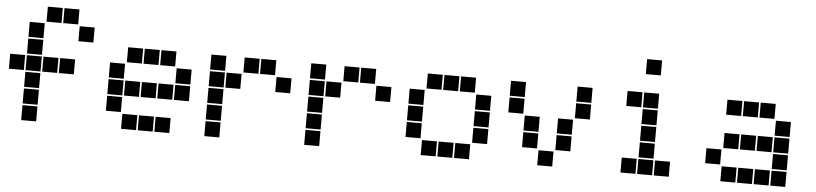

<svg xmlns="http://www.w3.org/2000/svg" viewBox="-43 -925 4885 1149"><g transform="rotate(5 2400.0 -350.0)"><path d="M206 -695Q205 -695 205 -695Q205 -695 205 -694V-606Q205 -605 205 -605Q205 -605 206 -605H294Q295 -605 295 -605Q295 -605 295 -606V-694Q295 -695 295 -695Q295 -695 294 -695ZM306 -695Q305 -695 305 -695Q305 -695 305 -694V-606Q305 -605 305 -605Q305 -605 306 -605H394Q395 -605 395 -605Q395 -605 395 -606V-694Q395 -695 395 -695Q395 -695 394 -695ZM106 -595Q105 -595 105 -595Q105 -595 105 -594V-506Q105 -505 105 -505Q105 -505 106 -505H194Q195 -505 195 -505Q195 -505 195 -506V-594Q195 -595 195 -595Q195 -595 194 -595ZM406 -595Q405 -595 405 -595Q405 -595 405 -594V-506Q405 -505 405 -505Q405 -505 406 -505H494Q495 -505 495 -505Q495 -505 495 -506V-594Q495 -595 495 -595Q495 -595 494 -595ZM106 -495Q105 -495 105 -495Q105 -495 105 -494V-406Q105 -405 105 -405Q105 -405 106 -405H194Q195 -405 195 -405Q195 -405 195 -406V-494Q195 -495 195 -495Q195 -495 194 -495ZM6 -395Q5 -395 5 -395Q5 -395 5 -394V-306Q5 -305 5 -305Q5 -305 6 -305H94Q95 -305 95 -305Q95 -305 95 -306V-394Q95 -395 95 -395Q95 -395 94 -395ZM106 -395Q105 -395 105 -395Q105 -395 105 -394V-306Q105 -305 105 -305Q105 -305 106 -305H194Q195 -305 195 -305Q195 -305 195 -306V-394Q195 -395 195 -395Q195 -395 194 -395ZM206 -395Q205 -395 205 -395Q205 -395 205 -394V-306Q205 -305 205 -305Q205 -305 206 -305H294Q295 -305 295 -305Q295 -305 295 -306V-394Q295 -395 295 -395Q295 -395 294 -395ZM306 -395Q305 -395 305 -395Q305 -395 305 -394V-306Q305 -305 305 -305Q305 -305 306 -305H394Q395 -305 395 -305Q395 -305 395 -306V-394Q395 -395 395 -395Q395 -395 394 -395ZM106 -295Q105 -295 105 -295Q105 -295 105 -294V-206Q105 -205 105 -205Q105 -205 106 -205H194Q195 -205 195 -205Q195 -205 195 -206V-294Q195 -295 195 -295Q195 -295 194 -295ZM106 -195Q105 -195 105 -195Q105 -195 105 -194V-106Q105 -105 105 -105Q105 -105 106 -105H194Q195 -105 195 -105Q195 -105 195 -106V-194Q195 -195 195 -195Q195 -195 194 -195ZM106 -95Q105 -95 105 -95Q105 -95 105 -94V-6Q105 -5 105 -5Q105 -5 106 -5H194Q195 -5 195 -5Q195 -5 195 -6V-94Q195 -95 195 -95Q195 -95 194 -95Z M706 -495Q705 -495 705 -495Q705 -495 705 -494V-406Q705 -405 705 -405Q705 -405 706 -405H794Q795 -405 795 -405Q795 -405 795 -406V-494Q795 -495 795 -495Q795 -495 794 -495ZM806 -495Q805 -495 805 -495Q805 -495 805 -494V-406Q805 -405 805 -405Q805 -405 806 -405H894Q895 -405 895 -405Q895 -405 895 -406V-494Q895 -495 895 -495Q895 -495 894 -495ZM906 -495Q905 -495 905 -495Q905 -495 905 -494V-406Q905 -405 905 -405Q905 -405 906 -405H994Q995 -405 995 -405Q995 -405 995 -406V-494Q995 -495 995 -495Q995 -495 994 -495ZM606 -395Q605 -395 605 -395Q605 -395 605 -394V-306Q605 -305 605 -305Q605 -305 606 -305H694Q695 -305 695 -305Q695 -305 695 -306V-394Q695 -395 695 -395Q695 -395 694 -395ZM1006 -395Q1005 -395 1005 -395Q1005 -395 1005 -394V-306Q1005 -305 1005 -305Q1005 -305 1006 -305H1094Q1095 -305 1095 -305Q1095 -305 1095 -306V-394Q1095 -395 1095 -395Q1095 -395 1094 -395ZM606 -295Q605 -295 605 -295Q605 -295 605 -294V-206Q605 -205 605 -205Q605 -205 606 -205H694Q695 -205 695 -205Q695 -205 695 -206V-294Q695 -295 695 -295Q695 -295 694 -295ZM706 -295Q705 -295 705 -295Q705 -295 705 -294V-206Q705 -205 705 -205Q705 -205 706 -205H794Q795 -205 795 -205Q795 -205 795 -206V-294Q795 -295 795 -295Q795 -295 794 -295ZM806 -295Q805 -295 805 -295Q805 -295 805 -294V-206Q805 -205 805 -205Q805 -205 806 -205H894Q895 -205 895 -205Q895 -205 895 -206V-294Q895 -295 895 -295Q895 -295 894 -295ZM906 -295Q905 -295 905 -295Q905 -295 905 -294V-206Q905 -205 905 -205Q905 -205 906 -205H994Q995 -205 995 -205Q995 -205 995 -206V-294Q995 -295 995 -295Q995 -295 994 -295ZM1006 -295Q1005 -295 1005 -295Q1005 -295 1005 -294V-206Q1005 -205 1005 -205Q1005 -205 1006 -205H1094Q1095 -205 1095 -205Q1095 -205 1095 -206V-294Q1095 -295 1095 -295Q1095 -295 1094 -295ZM606 -195Q605 -195 605 -195Q605 -195 605 -194V-106Q605 -105 605 -105Q605 -105 606 -105H694Q695 -105 695 -105Q695 -105 695 -106V-194Q695 -195 695 -195Q695 -195 694 -195ZM706 -95Q705 -95 705 -95Q705 -95 705 -94V-6Q705 -5 705 -5Q705 -5 706 -5H794Q795 -5 795 -5Q795 -5 795 -6V-94Q795 -95 795 -95Q795 -95 794 -95ZM806 -95Q805 -95 805 -95Q805 -95 805 -94V-6Q805 -5 805 -5Q805 -5 806 -5H894Q895 -5 895 -5Q895 -5 895 -6V-94Q895 -95 895 -95Q895 -95 894 -95ZM906 -95Q905 -95 905 -95Q905 -95 905 -94V-6Q905 -5 905 -5Q905 -5 906 -5H994Q995 -5 995 -5Q995 -5 995 -6V-94Q995 -95 995 -95Q995 -95 994 -95Z M1206 -495Q1205 -495 1205 -495Q1205 -495 1205 -494V-406Q1205 -405 1205 -405Q1205 -405 1206 -405H1294Q1295 -405 1295 -405Q1295 -405 1295 -406V-494Q1295 -495 1295 -495Q1295 -495 1294 -495ZM1406 -495Q1405 -495 1405 -495Q1405 -495 1405 -494V-406Q1405 -405 1405 -405Q1405 -405 1406 -405H1494Q1495 -405 1495 -405Q1495 -405 1495 -406V-494Q1495 -495 1495 -495Q1495 -495 1494 -495ZM1506 -495Q1505 -495 1505 -495Q1505 -495 1505 -494V-406Q1505 -405 1505 -405Q1505 -405 1506 -405H1594Q1595 -405 1595 -405Q1595 -405 1595 -406V-494Q1595 -495 1595 -495Q1595 -495 1594 -495ZM1206 -395Q1205 -395 1205 -395Q1205 -395 1205 -394V-306Q1205 -305 1205 -305Q1205 -305 1206 -305H1294Q1295 -305 1295 -305Q1295 -305 1295 -306V-394Q1295 -395 1295 -395Q1295 -395 1294 -395ZM1306 -395Q1305 -395 1305 -395Q1305 -395 1305 -394V-306Q1305 -305 1305 -305Q1305 -305 1306 -305H1394Q1395 -305 1395 -305Q1395 -305 1395 -306V-394Q1395 -395 1395 -395Q1395 -395 1394 -395ZM1606 -395Q1605 -395 1605 -395Q1605 -395 1605 -394V-306Q1605 -305 1605 -305Q1605 -305 1606 -305H1694Q1695 -305 1695 -305Q1695 -305 1695 -306V-394Q1695 -395 1695 -395Q1695 -395 1694 -395ZM1206 -295Q1205 -295 1205 -295Q1205 -295 1205 -294V-206Q1205 -205 1205 -205Q1205 -205 1206 -205H1294Q1295 -205 1295 -205Q1295 -205 1295 -206V-294Q1295 -295 1295 -295Q1295 -295 1294 -295ZM1206 -195Q1205 -195 1205 -195Q1205 -195 1205 -194V-106Q1205 -105 1205 -105Q1205 -105 1206 -105H1294Q1295 -105 1295 -105Q1295 -105 1295 -106V-194Q1295 -195 1295 -195Q1295 -195 1294 -195ZM1206 -95Q1205 -95 1205 -95Q1205 -95 1205 -94V-6Q1205 -5 1205 -5Q1205 -5 1206 -5H1294Q1295 -5 1295 -5Q1295 -5 1295 -6V-94Q1295 -95 1295 -95Q1295 -95 1294 -95Z M1806 -495Q1805 -495 1805 -495Q1805 -495 1805 -494V-406Q1805 -405 1805 -405Q1805 -405 1806 -405H1894Q1895 -405 1895 -405Q1895 -405 1895 -406V-494Q1895 -495 1895 -495Q1895 -495 1894 -495ZM2006 -495Q2005 -495 2005 -495Q2005 -495 2005 -494V-406Q2005 -405 2005 -405Q2005 -405 2006 -405H2094Q2095 -405 2095 -405Q2095 -405 2095 -406V-494Q2095 -495 2095 -495Q2095 -495 2094 -495ZM2106 -495Q2105 -495 2105 -495Q2105 -495 2105 -494V-406Q2105 -405 2105 -405Q2105 -405 2106 -405H2194Q2195 -405 2195 -405Q2195 -405 2195 -406V-494Q2195 -495 2195 -495Q2195 -495 2194 -495ZM1806 -395Q1805 -395 1805 -395Q1805 -395 1805 -394V-306Q1805 -305 1805 -305Q1805 -305 1806 -305H1894Q1895 -305 1895 -305Q1895 -305 1895 -306V-394Q1895 -395 1895 -395Q1895 -395 1894 -395ZM1906 -395Q1905 -395 1905 -395Q1905 -395 1905 -394V-306Q1905 -305 1905 -305Q1905 -305 1906 -305H1994Q1995 -305 1995 -305Q1995 -305 1995 -306V-394Q1995 -395 1995 -395Q1995 -395 1994 -395ZM2206 -395Q2205 -395 2205 -395Q2205 -395 2205 -394V-306Q2205 -305 2205 -305Q2205 -305 2206 -305H2294Q2295 -305 2295 -305Q2295 -305 2295 -306V-394Q2295 -395 2295 -395Q2295 -395 2294 -395ZM1806 -295Q1805 -295 1805 -295Q1805 -295 1805 -294V-206Q1805 -205 1805 -205Q1805 -205 1806 -205H1894Q1895 -205 1895 -205Q1895 -205 1895 -206V-294Q1895 -295 1895 -295Q1895 -295 1894 -295ZM1806 -195Q1805 -195 1805 -195Q1805 -195 1805 -194V-106Q1805 -105 1805 -105Q1805 -105 1806 -105H1894Q1895 -105 1895 -105Q1895 -105 1895 -106V-194Q1895 -195 1895 -195Q1895 -195 1894 -195ZM1806 -95Q1805 -95 1805 -95Q1805 -95 1805 -94V-6Q1805 -5 1805 -5Q1805 -5 1806 -5H1894Q1895 -5 1895 -5Q1895 -5 1895 -6V-94Q1895 -95 1895 -95Q1895 -95 1894 -95Z M2506 -495Q2505 -495 2505 -495Q2505 -495 2505 -494V-406Q2505 -405 2505 -405Q2505 -405 2506 -405H2594Q2595 -405 2595 -405Q2595 -405 2595 -406V-494Q2595 -495 2595 -495Q2595 -495 2594 -495ZM2606 -495Q2605 -495 2605 -495Q2605 -495 2605 -494V-406Q2605 -405 2605 -405Q2605 -405 2606 -405H2694Q2695 -405 2695 -405Q2695 -405 2695 -406V-494Q2695 -495 2695 -495Q2695 -495 2694 -495ZM2706 -495Q2705 -495 2705 -495Q2705 -495 2705 -494V-406Q2705 -405 2705 -405Q2705 -405 2706 -405H2794Q2795 -405 2795 -405Q2795 -405 2795 -406V-494Q2795 -495 2795 -495Q2795 -495 2794 -495ZM2406 -395Q2405 -395 2405 -395Q2405 -395 2405 -394V-306Q2405 -305 2405 -305Q2405 -305 2406 -305H2494Q2495 -305 2495 -305Q2495 -305 2495 -306V-394Q2495 -395 2495 -395Q2495 -395 2494 -395ZM2806 -395Q2805 -395 2805 -395Q2805 -395 2805 -394V-306Q2805 -305 2805 -305Q2805 -305 2806 -305H2894Q2895 -305 2895 -305Q2895 -305 2895 -306V-394Q2895 -395 2895 -395Q2895 -395 2894 -395ZM2406 -295Q2405 -295 2405 -295Q2405 -295 2405 -294V-206Q2405 -205 2405 -205Q2405 -205 2406 -205H2494Q2495 -205 2495 -205Q2495 -205 2495 -206V-294Q2495 -295 2495 -295Q2495 -295 2494 -295ZM2806 -295Q2805 -295 2805 -295Q2805 -295 2805 -294V-206Q2805 -205 2805 -205Q2805 -205 2806 -205H2894Q2895 -205 2895 -205Q2895 -205 2895 -206V-294Q2895 -295 2895 -295Q2895 -295 2894 -295ZM2406 -195Q2405 -195 2405 -195Q2405 -195 2405 -194V-106Q2405 -105 2405 -105Q2405 -105 2406 -105H2494Q2495 -105 2495 -105Q2495 -105 2495 -106V-194Q2495 -195 2495 -195Q2495 -195 2494 -195ZM2806 -195Q2805 -195 2805 -195Q2805 -195 2805 -194V-106Q2805 -105 2805 -105Q2805 -105 2806 -105H2894Q2895 -105 2895 -105Q2895 -105 2895 -106V-194Q2895 -195 2895 -195Q2895 -195 2894 -195ZM2506 -95Q2505 -95 2505 -95Q2505 -95 2505 -94V-6Q2505 -5 2505 -5Q2505 -5 2506 -5H2594Q2595 -5 2595 -5Q2595 -5 2595 -6V-94Q2595 -95 2595 -95Q2595 -95 2594 -95ZM2606 -95Q2605 -95 2605 -95Q2605 -95 2605 -94V-6Q2605 -5 2605 -5Q2605 -5 2606 -5H2694Q2695 -5 2695 -5Q2695 -5 2695 -6V-94Q2695 -95 2695 -95Q2695 -95 2694 -95ZM2706 -95Q2705 -95 2705 -95Q2705 -95 2705 -94V-6Q2705 -5 2705 -5Q2705 -5 2706 -5H2794Q2795 -5 2795 -5Q2795 -5 2795 -6V-94Q2795 -95 2795 -95Q2795 -95 2794 -95Z M3006 -495Q3005 -495 3005 -495Q3005 -495 3005 -494V-406Q3005 -405 3005 -405Q3005 -405 3006 -405H3094Q3095 -405 3095 -405Q3095 -405 3095 -406V-494Q3095 -495 3095 -495Q3095 -495 3094 -495ZM3406 -495Q3405 -495 3405 -495Q3405 -495 3405 -494V-406Q3405 -405 3405 -405Q3405 -405 3406 -405H3494Q3495 -405 3495 -405Q3495 -405 3495 -406V-494Q3495 -495 3495 -495Q3495 -495 3494 -495ZM3006 -395Q3005 -395 3005 -395Q3005 -395 3005 -394V-306Q3005 -305 3005 -305Q3005 -305 3006 -305H3094Q3095 -305 3095 -305Q3095 -305 3095 -306V-394Q3095 -395 3095 -395Q3095 -395 3094 -395ZM3406 -395Q3405 -395 3405 -395Q3405 -395 3405 -394V-306Q3405 -305 3405 -305Q3405 -305 3406 -305H3494Q3495 -305 3495 -305Q3495 -305 3495 -306V-394Q3495 -395 3495 -395Q3495 -395 3494 -395ZM3106 -295Q3105 -295 3105 -295Q3105 -295 3105 -294V-206Q3105 -205 3105 -205Q3105 -205 3106 -205H3194Q3195 -205 3195 -205Q3195 -205 3195 -206V-294Q3195 -295 3195 -295Q3195 -295 3194 -295ZM3306 -295Q3305 -295 3305 -295Q3305 -295 3305 -294V-206Q3305 -205 3305 -205Q3305 -205 3306 -205H3394Q3395 -205 3395 -205Q3395 -205 3395 -206V-294Q3395 -295 3395 -295Q3395 -295 3394 -295ZM3106 -195Q3105 -195 3105 -195Q3105 -195 3105 -194V-106Q3105 -105 3105 -105Q3105 -105 3106 -105H3194Q3195 -105 3195 -105Q3195 -105 3195 -106V-194Q3195 -195 3195 -195Q3195 -195 3194 -195ZM3306 -195Q3305 -195 3305 -195Q3305 -195 3305 -194V-106Q3305 -105 3305 -105Q3305 -105 3306 -105H3394Q3395 -105 3395 -105Q3395 -105 3395 -106V-194Q3395 -195 3395 -195Q3395 -195 3394 -195ZM3206 -95Q3205 -95 3205 -95Q3205 -95 3205 -94V-6Q3205 -5 3205 -5Q3205 -5 3206 -5H3294Q3295 -5 3295 -5Q3295 -5 3295 -6V-94Q3295 -95 3295 -95Q3295 -95 3294 -95Z M3806 -695Q3805 -695 3805 -695Q3805 -695 3805 -694V-606Q3805 -605 3805 -605Q3805 -605 3806 -605H3894Q3895 -605 3895 -605Q3895 -605 3895 -606V-694Q3895 -695 3895 -695Q3895 -695 3894 -695ZM3706 -495Q3705 -495 3705 -495Q3705 -495 3705 -494V-406Q3705 -405 3705 -405Q3705 -405 3706 -405H3794Q3795 -405 3795 -405Q3795 -405 3795 -406V-494Q3795 -495 3795 -495Q3795 -495 3794 -495ZM3806 -495Q3805 -495 3805 -495Q3805 -495 3805 -494V-406Q3805 -405 3805 -405Q3805 -405 3806 -405H3894Q3895 -405 3895 -405Q3895 -405 3895 -406V-494Q3895 -495 3895 -495Q3895 -495 3894 -495ZM3806 -395Q3805 -395 3805 -395Q3805 -395 3805 -394V-306Q3805 -305 3805 -305Q3805 -305 3806 -305H3894Q3895 -305 3895 -305Q3895 -305 3895 -306V-394Q3895 -395 3895 -395Q3895 -395 3894 -395ZM3806 -295Q3805 -295 3805 -295Q3805 -295 3805 -294V-206Q3805 -205 3805 -205Q3805 -205 3806 -205H3894Q3895 -205 3895 -205Q3895 -205 3895 -206V-294Q3895 -295 3895 -295Q3895 -295 3894 -295ZM3806 -195Q3805 -195 3805 -195Q3805 -195 3805 -194V-106Q3805 -105 3805 -105Q3805 -105 3806 -105H3894Q3895 -105 3895 -105Q3895 -105 3895 -106V-194Q3895 -195 3895 -195Q3895 -195 3894 -195ZM3706 -95Q3705 -95 3705 -95Q3705 -95 3705 -94V-6Q3705 -5 3705 -5Q3705 -5 3706 -5H3794Q3795 -5 3795 -5Q3795 -5 3795 -6V-94Q3795 -95 3795 -95Q3795 -95 3794 -95ZM3806 -95Q3805 -95 3805 -95Q3805 -95 3805 -94V-6Q3805 -5 3805 -5Q3805 -5 3806 -5H3894Q3895 -5 3895 -5Q3895 -5 3895 -6V-94Q3895 -95 3895 -95Q3895 -95 3894 -95ZM3906 -95Q3905 -95 3905 -95Q3905 -95 3905 -94V-6Q3905 -5 3905 -5Q3905 -5 3906 -5H3994Q3995 -5 3995 -5Q3995 -5 3995 -6V-94Q3995 -95 3995 -95Q3995 -95 3994 -95Z M4306 -495Q4305 -495 4305 -495Q4305 -495 4305 -494V-406Q4305 -405 4305 -405Q4305 -405 4306 -405H4394Q4395 -405 4395 -405Q4395 -405 4395 -406V-494Q4395 -495 4395 -495Q4395 -495 4394 -495ZM4406 -495Q4405 -495 4405 -495Q4405 -495 4405 -494V-406Q4405 -405 4405 -405Q4405 -405 4406 -405H4494Q4495 -405 4495 -405Q4495 -405 4495 -406V-494Q4495 -495 4495 -495Q4495 -495 4494 -495ZM4506 -495Q4505 -495 4505 -495Q4505 -495 4505 -494V-406Q4505 -405 4505 -405Q4505 -405 4506 -405H4594Q4595 -405 4595 -405Q4595 -405 4595 -406V-494Q4595 -495 4595 -495Q4595 -495 4594 -495ZM4606 -395Q4605 -395 4605 -395Q4605 -395 4605 -394V-306Q4605 -305 4605 -305Q4605 -305 4606 -305H4694Q4695 -305 4695 -305Q4695 -305 4695 -306V-394Q4695 -395 4695 -395Q4695 -395 4694 -395ZM4306 -295Q4305 -295 4305 -295Q4305 -295 4305 -294V-206Q4305 -205 4305 -205Q4305 -205 4306 -205H4394Q4395 -205 4395 -205Q4395 -205 4395 -206V-294Q4395 -295 4395 -295Q4395 -295 4394 -295ZM4406 -295Q4405 -295 4405 -295Q4405 -295 4405 -294V-206Q4405 -205 4405 -205Q4405 -205 4406 -205H4494Q4495 -205 4495 -205Q4495 -205 4495 -206V-294Q4495 -295 4495 -295Q4495 -295 4494 -295ZM4506 -295Q4505 -295 4505 -295Q4505 -295 4505 -294V-206Q4505 -205 4505 -205Q4505 -205 4506 -205H4594Q4595 -205 4595 -205Q4595 -205 4595 -206V-294Q4595 -295 4595 -295Q4595 -295 4594 -295ZM4606 -295Q4605 -295 4605 -295Q4605 -295 4605 -294V-206Q4605 -205 4605 -205Q4605 -205 4606 -205H4694Q4695 -205 4695 -205Q4695 -205 4695 -206V-294Q4695 -295 4695 -295Q4695 -295 4694 -295ZM4206 -195Q4205 -195 4205 -195Q4205 -195 4205 -194V-106Q4205 -105 4205 -105Q4205 -105 4206 -105H4294Q4295 -105 4295 -105Q4295 -105 4295 -106V-194Q4295 -195 4295 -195Q4295 -195 4294 -195ZM4606 -195Q4605 -195 4605 -195Q4605 -195 4605 -194V-106Q4605 -105 4605 -105Q4605 -105 4606 -105H4694Q4695 -105 4695 -105Q4695 -105 4695 -106V-194Q4695 -195 4695 -195Q4695 -195 4694 -195ZM4306 -95Q4305 -95 4305 -95Q4305 -95 4305 -94V-6Q4305 -5 4305 -5Q4305 -5 4306 -5H4394Q4395 -5 4395 -5Q4395 -5 4395 -6V-94Q4395 -95 4395 -95Q4395 -95 4394 -95ZM4406 -95Q4405 -95 4405 -95Q4405 -95 4405 -94V-6Q4405 -5 4405 -5Q4405 -5 4406 -5H4494Q4495 -5 4495 -5Q4495 -5 4495 -6V-94Q4495 -95 4495 -95Q4495 -95 4494 -95ZM4506 -95Q4505 -95 4505 -95Q4505 -95 4505 -94V-6Q4505 -5 4505 -5Q4505 -5 4506 -5H4594Q4595 -5 4595 -5Q4595 -5 4595 -6V-94Q4595 -95 4595 -95Q4595 -95 4594 -95ZM4606 -95Q4605 -95 4605 -95Q4605 -95 4605 -94V-6Q4605 -5 4605 -5Q4605 -5 4606 -5H4694Q4695 -5 4695 -5Q4695 -5 4695 -6V-94Q4695 -95 4695 -95Q4695 -95 4694 -95Z"/></g></svg>

Font: Doto Black
Style: Regular
Weight: 900
Monospace: yes
Version: Version 1.000